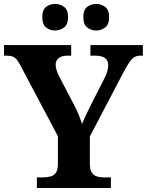

<svg xmlns="http://www.w3.org/2000/svg" viewBox="-20 -939 734 959"><path d="M164.2 0V-53H194.2Q216.2 -53 232.9 -57.8Q249.7 -62.6 259.5 -77.1Q269.2 -91.6 269.2 -120V-258.6L84.2 -608Q73.8 -627.6 65.2 -639.1Q56.5 -650.6 44.8 -655.8Q33.1 -661 13.2 -661H0.2V-714H335.5V-661H317.7Q287.8 -661 272.9 -648.6Q258 -636.2 258 -615.6Q258 -603.4 262.6 -588.8Q267.1 -574.2 273.7 -560.9L347.7 -419.4Q363 -390.7 372.6 -367.1Q382.2 -343.4 390.2 -320.4Q399.7 -344.9 414.7 -375.6Q429.7 -406.3 445.5 -437.9L503.7 -551.8Q514.3 -574 517.4 -588.9Q520.6 -603.8 520.6 -611.8Q520.6 -637.8 504.2 -649.4Q487.8 -661 454.8 -661H431.6V-714H693.5V-661H681.5Q664.6 -661 652.4 -654.3Q640.2 -647.6 628.2 -630.8Q616.1 -614.1 599.7 -583.6L428.8 -257.4V-121Q428.8 -92.3 438.1 -77.7Q447.3 -63 462.8 -58Q478.4 -53 496.3 -53H533.8V0ZM461.2 -786.6Q435.2 -786.6 415.8 -801.7Q396.3 -816.8 396.3 -853Q396.3 -890.2 415.8 -904.8Q435.2 -919.4 461.2 -919.4Q485.1 -919.4 505.1 -904.8Q525 -890.2 525 -853Q525 -816.8 505.1 -801.7Q485.1 -786.6 461.2 -786.6ZM255 -786.6Q229.5 -786.6 210.4 -801.7Q191.2 -816.8 191.2 -853Q191.2 -890.2 210.4 -904.8Q229.5 -919.4 255 -919.4Q280.1 -919.4 300 -904.8Q319.9 -890.2 319.9 -853Q319.9 -816.8 300 -801.7Q280.1 -786.6 255 -786.6Z"/></svg>

Font: Noto Serif Ethiopic
Style: Regular
Weight: 400
Designer: Monotype Design Team
Foundry: Monotype Imaging Inc.
Version: Version 2.102